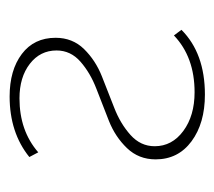

<svg xmlns="http://www.w3.org/2000/svg" viewBox="-44 -408 456 409"><g transform="rotate(-90 184.5 -204.0)"><path d="M187 4Q126 4 87.5 -24.5Q49 -53 49 -101Q49 -137 73 -162Q97 -187 131 -200.5Q165 -214 199 -227Q233 -240 257 -261Q281 -282 281 -312Q281 -347 252.5 -369Q224 -391 179 -391Q110 -391 64 -351L54 -370Q106 -412 183 -412Q239 -412 273.5 -386Q308 -360 308 -314Q308 -278 284 -253.5Q260 -229 226 -215.5Q192 -202 158.5 -189Q125 -176 101 -154.5Q77 -133 77 -103Q77 -66 109.5 -42Q142 -18 192 -18Q267 -18 313 -62L325 -46Q275 4 187 4Z"/></g></svg>

Font: EauTestInfant Extralight
Style: Regular
Weight: 250
Designer: Christian Thalmann (Catharsis Fonts)
Version: Version 0.001;PS 000.001;hotconv 1.0.88;makeotf.lib2.5.64775